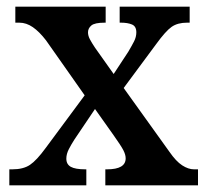

<svg xmlns="http://www.w3.org/2000/svg" viewBox="-20 -556 620 576"><path d="M8 0V-48H17Q50 -48 70 -61.5Q90 -75 117 -112L234 -270L118 -435Q98 -461 78.5 -474.5Q59 -488 38 -488H26V-536H297V-488H294Q264 -488 254 -479.5Q244 -471 244 -459Q244 -449 249.5 -438.5Q255 -428 265 -413L321 -334L365 -401Q375 -418 382 -431.5Q389 -445 389 -459Q389 -477 376 -482.5Q363 -488 343 -488H339V-536H549V-488H541Q513 -488 495 -475.5Q477 -463 448 -423L351 -292L488 -101Q508 -72 526.5 -60Q545 -48 562 -48H574V0H296V-48H301Q357 -48 357 -81Q357 -92 350 -105.5Q343 -119 321 -150L265 -229L203 -137Q194 -123 186.5 -108.5Q179 -94 179 -80Q179 -63 192.5 -55.5Q206 -48 236 -48H239V0Z"/></svg>

Font: Noto Serif Sinhala SemiCondensed SemiBold
Style: Regular
Weight: 600
Width: 4
Designer: Jelle Bosma - Monotype Design Team
Foundry: Monotype Imaging Inc.
Version: Version 2.007; ttfautohint (v1.8.4.7-5d5b)